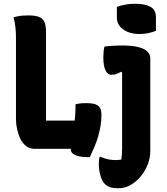

<svg xmlns="http://www.w3.org/2000/svg" viewBox="-20 -792 890 1022"><path d="M163 0Q138 0 119 -14.5Q100 -29 88.5 -53Q77 -77 71 -104.5Q65 -132 65 -159Q65 -195 65 -231Q65 -267 65 -303Q65 -339 65 -374.5Q65 -410 65 -446Q65 -482 65 -518Q65 -554 65 -590Q65 -620 62 -647.5Q59 -675 52 -700Q64 -703 76 -705.5Q88 -708 101.5 -709Q115 -710 130 -710Q166 -710 186.5 -702.5Q207 -695 216 -676Q225 -657 225 -620Q225 -585 225 -547.5Q225 -510 225 -471.5Q225 -433 225 -392.5Q225 -352 225 -311.5Q225 -271 225 -230.5Q225 -190 225 -150H394Q416 -150 431.5 -141Q447 -132 455.5 -113.5Q464 -95 466 -66.5Q468 -38 464 0ZM382 -237Q390 -239 399 -240.5Q408 -242 418.5 -242.5Q429 -243 440 -243Q470 -243 487.5 -237Q505 -231 512.5 -217.5Q520 -204 520 -181Q520 -150 515 -120.5Q510 -91 501.5 -62.5Q493 -34 481.5 -7.5Q470 19 458 45Q421 45 399 39.5Q377 34 367 25Q357 16 357 4Q357 -32 363.5 -64Q370 -96 376 -136.5Q382 -177 382 -237ZM630 -550Q681 -550 714 -542Q747 -534 763.5 -518.5Q780 -503 780 -481Q780 -432 780 -387Q780 -342 780 -297Q780 -252 780 -204.5Q780 -157 780 -103.5Q780 -50 780 13Q780 48 766.5 83Q753 118 729.5 146.5Q706 175 675.5 192.5Q645 210 610 210Q585 210 568 205Q551 200 537 186Q523 172 514.5 142Q506 112 506 81Q506 70 507 61Q508 52 510 43H516Q539 53 557.5 56.5Q576 60 598 60Q607 60 613.5 59Q620 58 626 57Q628 43 629 28Q630 13 630 -4.5Q630 -22 630 -40Q630 -91 630 -135.5Q630 -180 630 -223Q630 -266 630 -310.5Q630 -355 630 -406L624 -410Q618 -406 611.5 -403Q605 -400 599 -398Q593 -396 587 -395Q581 -394 574 -394Q552 -394 541 -418.5Q530 -443 530 -486Q530 -503 531.5 -518Q533 -533 536 -544Q548 -546 560.5 -547Q573 -548 585.5 -548.5Q598 -549 609.5 -549.5Q621 -550 630 -550ZM602 -755Q611 -759 623 -762Q635 -765 648 -767.5Q661 -770 675 -771Q689 -772 702 -772Q749 -772 779.5 -756.5Q810 -741 810 -700V-628Q801 -624 790.5 -621Q780 -618 768.5 -615.5Q757 -613 745.5 -612Q734 -611 722 -611Q687 -611 660 -622Q633 -633 617.5 -652.5Q602 -672 602 -699Z"/></svg>

Font: Recursive Casual ExtraBold
Style: Regular
Weight: 800
Version: Version 1.047